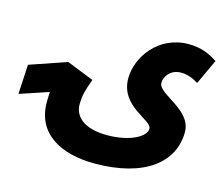

<svg xmlns="http://www.w3.org/2000/svg" viewBox="-106 -722 1232 1054"><g transform="rotate(15 509.5 -195.5)"><path d="M512 188C794 188 947 67 947 -107C947 -236 752 -271 752 -335C752 -371 783 -417 843 -417C881 -417 910 -404 942 -385L1008 -527C964 -557 913 -579 843 -579C671 -579 570 -432 570 -312C570 -151 754 -125 754 -74C754 -30 669 20 538 20C409 20 347 -34 349 -109C350 -154 356 -180 382 -252L229 -313L19 -241L10 -73L174 -128C173 -109 172 -92 172 -78C167 110 322 188 512 188Z"/></g></svg>

Font: Noto Sans Arabic UI SmCn Bk
Style: Regular
Weight: 900
Width: 4
Designer: Monotype Design Team, Nadine Chahine and Nizar Qandah
Foundry: Monotype Imaging Inc.
Version: Version 2.010